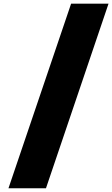

<svg xmlns="http://www.w3.org/2000/svg" viewBox="-20 -805 608 1040"><path d="M25.9 214.8 365.2 -785.2H567.9L229 214.8Z"/></svg>

Font: Mattone
Style: Bold
Weight: 700
Width: 6
Designer: Nunzio Mazzaferro
Foundry: Collletttivo
Version: Version 2.000;Glyphs 3.2 (3217)